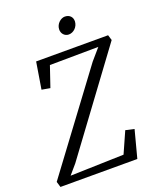

<svg xmlns="http://www.w3.org/2000/svg" viewBox="-168 -1037 930 1136"><g transform="rotate(-20 297.0 -469.0)"><path d="M12.2 0H496.1L541.5 -172.4L487.3 -184.6L428.2 -51.8L91.3 -42L142.1 -101.1L594.2 -713.4L584 -747.1H130.9L103.5 -579.1L156.2 -569.8L200.2 -699.2L505.9 -702.1L444.8 -631.3L1.5 -35.6ZM367.7 -830.6C398.4 -830.6 425.8 -857.4 427.7 -890.6C429.2 -918.5 410.2 -938.5 380.4 -938.5C355 -938.5 325.2 -913.1 323.7 -879.9C321.8 -852.1 342.3 -830.6 367.7 -830.6Z"/></g></svg>

Font: Merriweather
Style: Light Italic
Weight: 300
Italic angle: -7.5°
Designer: Eben Sorkin
Foundry: Eben Sorkin
Version: Version 1.001